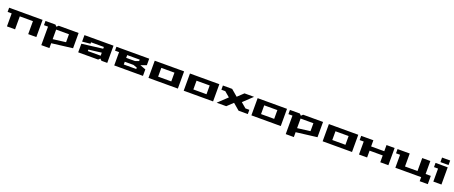

<svg xmlns="http://www.w3.org/2000/svg" viewBox="229 -3064 13142 5558"><g transform="rotate(20 6800.0 -285.0)"><path d="M0 -400V-530H1030V0H780V-400H375V0H125V-400Z M1120 -400V-530H1425L1475 -480L1525 -530H2140V-60L1495 20V170H1245V-400ZM1495 -105 1890 -155V-400H1495Z M2320 0V-265L2965 -345V-400H2570V-355L2320 -330V-530H3215V0H3036L2985 -50L2935 0ZM2570 -130H2965V-224L2570 -175Z M3305 -410V-530H4315V-330L4140 -265L4315 -200V0H3430V-410ZM3680 -120H4065V-164L3950 -205H3680ZM3680 -325H3950L4065 -365V-410H3680Z M4485 0V-530H5390V0ZM4735 -130H5140V-400H4735Z M5570 0V-530H6475V0ZM5820 -130H6225V-400H5820Z M6585 0 6865 -265 6705 -400H6585V-530H6870L7070 -360L7250 -530H7545L7265 -265L7425 -130H7545V0H7260L7060 -170L6880 0Z M7655 0V-530H8560V0ZM7905 -130H8310V-400H7905Z M8650 -400V-530H8955L9005 -480L9055 -530H9670V-60L9025 20V170H8775V-400ZM9025 -105 9420 -155V-400H9025Z M9850 0V-530H10755V0ZM10100 -130H10505V-400H10100Z M10845 -400V-530H11220V-340H11625V-530H11875V0H11625V-210H11220V0H10970V-400Z M11965 -400V-530H12340V-130H12725V-530H12975V-130H13135V125H12885V0H12090V-400Z M13135 -400V-530H13510V0H13260V-400ZM13260 -600V-740H13510V-600Z"/></g></svg>

Font: Stalin One
Style: Regular
Weight: 400
Designer: Jovanny Lemonad
Foundry: Alexey Maslov, Jovanny Lemonad
Version: Version 3.002; ttfautohint (v0.91) -l 8 -r 50 -G 200 -x 0 -w